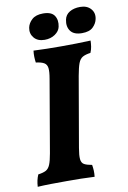

<svg xmlns="http://www.w3.org/2000/svg" viewBox="-94 -912 645 971"><g transform="rotate(-10 228.0 -426.5)"><path d="M172.8 -523.9Q179.3 -560.5 176.9 -579.1Q174.5 -597.7 160.8 -605.9Q147.1 -614.2 118.6 -617.7Q116.5 -631.4 116 -647.1Q115.5 -662.8 117.6 -679Q150.3 -677.5 186.3 -676.7Q222.3 -676 262.6 -676Q298.3 -676 335.9 -676.7Q373.4 -677.5 410.7 -679Q410.3 -663.3 408 -648.1Q405.7 -632.9 399.1 -617.7Q373.1 -614.2 358.6 -606Q344.1 -597.7 336.1 -576.8Q328.2 -555.9 320.6 -513.5L258.6 -154.7Q252 -117 254 -97.4Q256 -77.8 269.4 -70.3Q282.8 -62.8 309.2 -58.3Q311.7 -44.1 312.5 -28.6Q313.2 -13.2 311.2 3Q274.4 1 241.1 0.5Q207.7 0 168.3 0Q125.7 0 87.7 0.5Q49.8 1 19.1 3Q20.1 -14.7 23.4 -29.4Q26.7 -44 32.8 -58.3Q58.8 -61.8 72.7 -69.3Q86.7 -76.8 94.7 -96.1Q102.7 -115.4 109.2 -153.1ZM183.3 -722.9Q147.4 -722.9 129 -744.9Q110.5 -766.9 116.1 -796.7Q120.6 -819.9 140.4 -837.8Q160.1 -855.7 197.5 -855.7Q240.4 -855.7 255.6 -832.5Q270.8 -809.2 263.7 -775.8Q259.2 -753.7 236.7 -738.3Q214.2 -722.9 183.3 -722.9ZM374.9 -723.4Q333.4 -723.4 316.4 -746.6Q299.5 -769.9 306.6 -804.3Q311.6 -829.5 333.6 -842.6Q355.6 -855.7 387.5 -855.7Q422.9 -855.7 442.1 -834.2Q461.3 -812.7 454.7 -781.9Q450.2 -759.2 431.7 -741.3Q413.3 -723.4 374.9 -723.4Z"/></g></svg>

Font: Vollkorn
Style: Italic
Weight: 400
Italic angle: -11°
Designer: Friedrich Althausen
Foundry: Friedrich Althausen
Version: Version 5.001